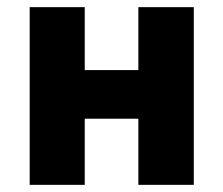

<svg xmlns="http://www.w3.org/2000/svg" viewBox="-20 -517 625 537"><path d="M63 0H217V-185H367V0H522V-497H367V-321H217V-497H63Z"/></svg>

Font: Source Sans Pro
Style: Bold
Weight: 700
Designer: Paul D. Hunt
Foundry: Adobe Systems Incorporated
Version: Version 3.006;hotconv 1.0.111;makeotfexe 2.5.65597